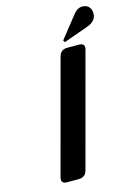

<svg xmlns="http://www.w3.org/2000/svg" viewBox="-138 -1015 784 1090"><g transform="rotate(-15 254.5 -470.5)"><path d="M116.7 0Q85.9 0 85.9 -24.4Q85.9 -29.8 88.4 -39.1L265.1 -698.2Q275.4 -737.3 314.9 -737.3H383.3Q414.1 -737.3 414.1 -712.9Q414.1 -707.5 411.6 -698.2L234.9 -39.1Q224.6 0 185.1 0ZM457 -941.4Q488.8 -941.4 502.4 -917Q509.3 -904.8 509.3 -887.7Q509.3 -842.8 456.1 -823.7L310.1 -771.5L303.2 -783.2L406.2 -913.1Q428.7 -941.4 457 -941.4Z"/></g></svg>

Font: Cursive Sans
Style: Bold
Weight: 700
Italic angle: -15°
Designer: Wojciech Kalinowski "wmk69" (wmk69@o2.pl)
Foundry: Wojciech Kalinowski "wmk69" (wmk69@o2.pl)
Version: Wersja 3.1.0; 2022-02-18